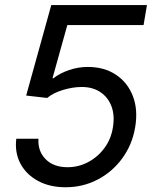

<svg xmlns="http://www.w3.org/2000/svg" viewBox="-20 -748 630 777"><path d="M245.6 9.8Q181.2 9.8 133.8 -15.9Q86.4 -41.5 62.7 -85.9Q39.1 -130.4 45.9 -186.5H135.7Q132.3 -137.2 164.3 -104.2Q196.3 -71.3 253.4 -71.3Q297.4 -71.3 336.4 -91.8Q375.5 -112.3 402.6 -148.9Q429.7 -185.5 437 -232.9Q444.8 -281.2 431.2 -317.6Q417.5 -354 386.5 -375Q355.5 -396 310.5 -396Q274.9 -396 235.1 -384Q195.3 -372.1 170.9 -351.6L85.9 -361.3L187.5 -727.5H574.7L561 -646.5H252.4L192.4 -431.2H195.8Q223.1 -452.1 259.8 -464.6Q296.4 -477.1 335.4 -477.1Q401.9 -477.1 449.2 -445.6Q496.6 -414.1 517.8 -358.9Q539.1 -303.7 526.9 -232.4Q515.1 -162.6 475.1 -107.7Q435.1 -52.7 375.5 -21.5Q315.9 9.8 245.6 9.8Z"/></svg>

Font: Inter 16pt
Style: Italic
Weight: 400
Italic angle: -9.3988°
Version: Version 4.001;git-66647c0bb